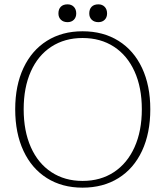

<svg xmlns="http://www.w3.org/2000/svg" viewBox="-20 -854 762 884"><path d="M50 -351Q50 -460 88 -541Q126 -622 196 -666Q266 -710 360 -710Q455 -710 525.5 -666Q596 -622 634 -541Q672 -460 672 -351Q672 -241 634 -159.5Q596 -78 525.5 -34Q455 10 360 10Q266 10 196 -34Q126 -78 88 -159.5Q50 -241 50 -351ZM633 -351Q633 -451 599.5 -525Q566 -599 504.5 -639Q443 -679 360 -679Q278 -679 216.5 -639Q155 -599 122 -525Q89 -451 89 -351Q89 -251 122 -176.5Q155 -102 216.5 -61.5Q278 -21 360 -21Q443 -21 504.5 -61.5Q566 -102 599.5 -176.5Q633 -251 633 -351ZM249 -792Q249 -812 260 -823Q271 -834 291 -834Q309 -834 320 -822.5Q331 -811 331 -792Q331 -774 320 -763Q309 -752 291 -752Q272 -752 260.5 -763Q249 -774 249 -792ZM391 -792Q391 -812 402 -823Q413 -834 433 -834Q451 -834 462 -822.5Q473 -811 473 -792Q473 -774 462 -763Q451 -752 433 -752Q414 -752 402.5 -763Q391 -774 391 -792Z"/></svg>

Font: Thasadith
Style: Regular
Weight: 400
Designer: Cadson Demak Co.,Ltd.
Foundry: Cadson Demak Co.,Ltd.
Version: Version 1.000; ttfautohint (v1.6)